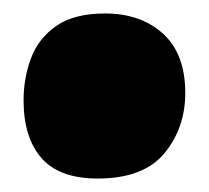

<svg xmlns="http://www.w3.org/2000/svg" viewBox="-20 -255 310 285"><path d="M136 -235Q189 -235 222 -205Q255 -175 255 -117Q255 -65 224 -27.5Q193 10 125 10Q68 10 41.5 -20.5Q15 -51 15 -106Q15 -139 26 -168.5Q37 -198 63.5 -216.5Q90 -235 136 -235Z"/></svg>

Font: DynaPuff
Style: Bold
Weight: 700
Designer: Toshi Omagari, Jennifer Daniel
Foundry: Google Fonts
Version: Version 2.000